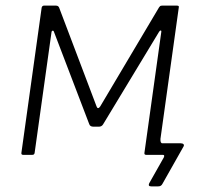

<svg xmlns="http://www.w3.org/2000/svg" viewBox="-20 -550 725 682"><path d="M517 112Q505 112 510 101L562 9Q564 4 563 2Q562 0 558 0H518L521 -41H546L550 -56Q549 -41 557 -41H622Q629 -41 632 -37.5Q635 -34 631 -28L557 103Q555 107 551.5 109.5Q548 112 542 112ZM62 0Q55 0 56 -7L128 -523Q130 -530 136 -530H179Q187 -530 190 -523L323 -172Q325 -166 328.5 -166Q332 -166 336 -172L545 -524Q547 -527 549 -528.5Q551 -530 556 -530H609Q617 -530 615 -523L543 -7Q542 0 535 0H499Q492 0 493 -7L553 -437Q554 -441 551 -441.5Q548 -442 545 -437L346 -108Q341 -100 331 -100H312Q300 -100 297 -109L172 -436Q171 -441 167.5 -441Q164 -441 163 -436L103 -7Q102 0 95 0Z"/></svg>

Font: Libre Franklin ExtraLight
Style: Italic
Weight: 250
Italic angle: -8°
Designer: Pablo Impallari, Rodrigo Fuenzalida, Nhung Nguyen
Foundry: Impallari Type
Version: Version 3.000